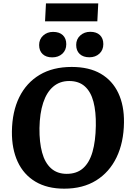

<svg xmlns="http://www.w3.org/2000/svg" viewBox="-20 -1118 796 1153"><path d="M51.5 -328Q53 -447.5 95.7 -534.3Q138.5 -621 218 -668.5Q297.5 -716 410.5 -716Q515 -716 585 -675.3Q655 -634.5 690.5 -559.3Q726 -484 724.5 -382Q723 -262.5 680 -173.2Q637 -84 557.5 -34.5Q478 15 365.5 15Q263.5 15 192.7 -27.2Q122 -69.5 86.2 -146.7Q50.5 -224 51.5 -328ZM217 -349Q216 -264 232.8 -202.3Q249.5 -140.5 286.5 -107.3Q323.5 -74 380.5 -74Q441 -74 479 -107.8Q517 -141.5 535.5 -206Q554 -270.5 555.5 -362.5Q557 -447 541.2 -507Q525.5 -567 489.5 -599.2Q453.5 -631.5 395.5 -631.5Q339 -631.5 299.5 -597.7Q260 -564 239.3 -500.7Q218.5 -437.5 217 -349ZM215 -847.8Q215 -882.5 239.2 -904.5Q263.3 -926.5 298.6 -926.5Q336.5 -926.5 357.3 -906.8Q378 -887 378 -852.6Q378 -817 354.3 -795.2Q330.5 -773.5 293.5 -773.5Q257 -773.5 236 -793.2Q215 -813 215 -847.8ZM437.5 -848.3Q437.5 -883 462 -905Q486.5 -927 522 -927Q559.3 -927 579.9 -907.3Q600.5 -887.5 600.5 -853.1Q600.5 -817.5 576.8 -795.7Q553 -774 517 -774Q479.9 -774 458.7 -793.7Q437.5 -813.5 437.5 -848.3ZM256 -1097.5H570L564.5 -990H250.5Z"/></svg>

Font: Literata
Style: Italic
Weight: 400
Italic angle: -2°
Designer: Latin by Veronika Burian and Jose Scaglione. Greek by Irene Vlachou. Cyrillic by Vera Evstafieva
Foundry: TypeTogether
Version: Version 3.103;gftools[0.9.29]